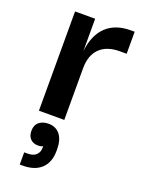

<svg xmlns="http://www.w3.org/2000/svg" viewBox="-157 -621 732 987"><g transform="rotate(20 208.5 -128.0)"><path d="M217.8 0H79.1V-543H189V-366.2Q199.7 -457 248.8 -503.4Q297.9 -549.8 382.8 -549.8H402.8V-429.2H365.2Q294.4 -429.2 256.1 -391.4Q217.8 -353.5 217.8 -283.2ZM148.9 45.9Q189.5 45.9 212.2 74.5Q234.9 103 234.9 155.8V162.1Q234.9 226.1 199 260Q163.1 293.9 98.1 293.9H81.1V227.1H100.1Q132.3 227.1 147.7 210.9Q163.1 194.8 162.1 168.9V164.1Q151.9 169.9 134.8 169.9Q109.4 169.9 93.8 154.3Q78.1 138.7 78.1 109.9Q78.1 78.1 98.1 62Q118.2 45.9 148.9 45.9Z"/></g></svg>

Font: Sora SemiBold
Style: Regular
Weight: 600
Designer: Jonathan Barnbrook, Julián Moncada
Foundry: Barnbrook Fonts
Version: Version 2.000